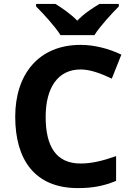

<svg xmlns="http://www.w3.org/2000/svg" viewBox="-20 -954 677 984"><path d="M290 -774H464C492 -819 553 -885 589 -921V-934H490C455 -913 410 -884 376 -848C341 -884 299 -912 264 -934H165V-921C202 -884 262 -819 290 -774ZM393 -598C445 -598 500 -576 553 -551L602 -674C537 -705 464 -724 393 -724C177 -724 58 -572 58 -356C58 -136 158 10 379 10C455 10 512 -1 575 -27V-154C507 -130 451 -116 393 -116C268 -116 214 -203 214 -355C214 -505 277 -598 393 -598Z"/></svg>

Font: Noto Traditional Nushu
Style: Bold
Weight: 700
Designer: LIU Zhao
Foundry: LiuZhao Studio
Version: Version 2.003